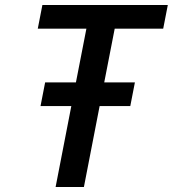

<svg xmlns="http://www.w3.org/2000/svg" viewBox="-20 -750 693 770"><path d="M142.5 -324.5H266L203 0H316.5L379.5 -324.5H502.5L521 -419.5H398L440 -635H634.5L653 -730H150L131.5 -635H326.5L284.5 -419.5H161Z"/></svg>

Font: Monaspace Neon Medium
Style: Italic
Weight: 500
Italic angle: -11°
Designer: Riley Cran & the Lettermatic Team
Foundry: Lettermatic
Version: Version 1.200 (Monaspace Neon)